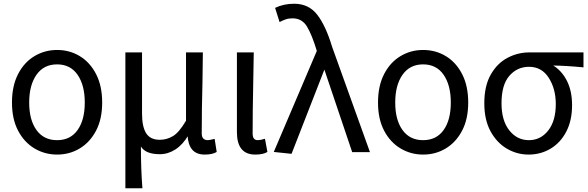

<svg xmlns="http://www.w3.org/2000/svg" viewBox="-20 -807 3144 1026"><path d="M285 19Q219 19 164 -14Q109 -47 76.5 -109Q44 -171 44 -259Q44 -348 76.5 -411Q109 -474 164 -507Q219 -540 285 -540Q352 -540 406.5 -507Q461 -474 493.5 -411Q526 -348 526 -259Q526 -171 493.5 -109Q461 -47 406.5 -14Q352 19 285 19ZM285 -58Q356 -58 394.5 -112Q433 -166 433 -259Q433 -352 394.5 -407.5Q356 -463 285 -463Q214 -463 175 -407.5Q136 -352 136 -259Q136 -166 175 -112Q214 -58 285 -58Z M741 199H650V-527H739V-200Q739 -130 761 -95Q783 -60 834 -60Q871 -60 904 -79.5Q937 -99 974 -162V-527H1064L1062 -372Q1058 -223 1058 -94Q1058 -58 1091 -58Q1099 -58 1127 -65L1138 5Q1115 19 1074 19Q1030 19 1007.5 -7Q985 -33 982 -85H987Q957 -34 917.5 -8.5Q878 17 834 17Q758 17 733 -24Q733 99 741 199Z M1344 19Q1246 19 1246 -101V-527H1336Q1335 -439 1333 -352Q1330 -214 1330 -94Q1330 -58 1357 -58Q1372 -58 1394 -65H1396L1409 5Q1386 19 1344 19Z M1538 15 1443 5 1673 -535Q1647 -621 1620.5 -665Q1594 -709 1543 -709Q1522 -709 1506.5 -703.5Q1491 -698 1474 -689L1450 -765Q1496 -787 1552 -787Q1630 -787 1675.5 -728Q1721 -669 1755 -556L1957 6H1862L1712 -439H1715Z M2241 19Q2175 19 2120 -14Q2065 -47 2032.5 -109Q2000 -171 2000 -259Q2000 -348 2032.5 -411Q2065 -474 2120 -507Q2175 -540 2241 -540Q2308 -540 2362.5 -507Q2417 -474 2449.5 -411Q2482 -348 2482 -259Q2482 -171 2449.5 -109Q2417 -47 2362.5 -14Q2308 19 2241 19ZM2241 -58Q2312 -58 2350.5 -112Q2389 -166 2389 -259Q2389 -352 2350.5 -407.5Q2312 -463 2241 -463Q2170 -463 2131 -407.5Q2092 -352 2092 -259Q2092 -166 2131 -112Q2170 -58 2241 -58Z M2805 19Q2742 19 2688 -13Q2634 -45 2601 -106Q2568 -167 2568 -255Q2568 -348 2602.5 -408.5Q2637 -469 2692 -498Q2747 -527 2809 -527H3098V-447Q3006 -456 2931 -457V-460Q2980 -432 3008.5 -377Q3037 -322 3037 -245Q3037 -163 3006 -103.5Q2975 -44 2922 -12.5Q2869 19 2805 19ZM2806 -58Q2869 -58 2909.5 -109.5Q2950 -161 2950 -251Q2950 -332 2912.5 -391Q2875 -450 2807 -450Q2744 -450 2702 -402Q2660 -354 2660 -255Q2660 -163 2701.5 -110.5Q2743 -58 2806 -58Z"/></svg>

Font: LXGW 975 Gothic SC
Style: Regular
Weight: 400
Version: Version 2.01;February 25, 2021